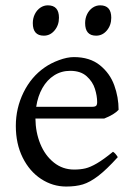

<svg xmlns="http://www.w3.org/2000/svg" viewBox="-20 -682 502 717"><path d="M112.3 -239.3Q112.8 -188 130.6 -144.5Q148.4 -101.1 181.2 -75Q213.9 -48.8 256.8 -48.8Q280.3 -48.8 298.8 -53.2Q317.4 -57.6 342 -72Q366.7 -86.4 401.9 -115.2Q410.6 -110.4 419.9 -95.2Q377 -47.9 346.4 -24.7Q315.9 -1.5 289.6 6.6Q263.2 14.6 227.1 14.6Q176.8 14.6 133.5 -13.7Q90.3 -42 64.7 -93.5Q39.1 -145 39.1 -211.9Q39.1 -278.3 67.9 -336.9Q96.7 -395.5 147 -430.2Q169.9 -446.3 200.4 -457.5Q231 -468.8 255.9 -468.8Q315.4 -468.8 353 -438.5Q390.6 -408.2 406.7 -363.5Q422.9 -318.8 422.9 -272Q407.2 -254.4 369.1 -239.3ZM324.2 -283.2Q335 -283.2 338.9 -286.9Q342.8 -290.5 342.8 -300.8Q342.8 -323.7 334.5 -350.3Q326.2 -377 303.7 -397.2Q281.2 -417.5 242.2 -417.5Q209 -417.5 182.4 -400.6Q155.8 -383.8 138.4 -353.3Q121.1 -322.8 115.2 -283.2ZM102.5 -595.7Q102.5 -613.8 110.1 -629.2Q117.7 -644.5 130.6 -653.3Q143.6 -662.1 158.7 -662.1Q200.2 -662.1 200.2 -615.7Q200.2 -587.9 183.8 -568.4Q167.5 -548.8 143.6 -548.8Q102.5 -548.8 102.5 -595.7ZM297.9 -595.7Q297.9 -613.8 305.4 -629.2Q313 -644.5 325.9 -653.3Q338.9 -662.1 354 -662.1Q395.5 -662.1 395.5 -615.7Q395.5 -587.9 379.2 -568.4Q362.8 -548.8 338.9 -548.8Q297.9 -548.8 297.9 -595.7Z"/></svg>

Font: David Libre
Style: Regular
Weight: 400
Version: Version 1.000